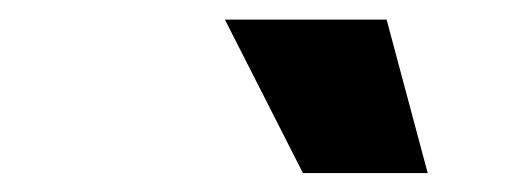

<svg xmlns="http://www.w3.org/2000/svg" viewBox="-20 -793 537 199"><path d="M423.3 -613.6H294L213.1 -772.7H380.7Z"/></svg>

Font: Inter UI Black
Style: Italic
Weight: 900
Italic angle: -9.39999°
Designer: Rasmus Andersson
Foundry: rsms
Version: 3.2;8d6f07862